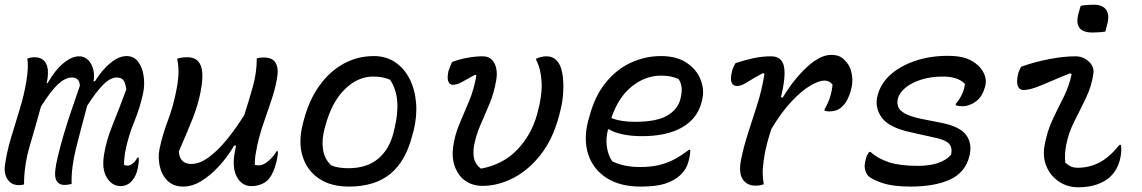

<svg xmlns="http://www.w3.org/2000/svg" viewBox="-26 -781 4846 815"><path d="M90 -532Q104 -538 120 -538Q157 -538 170.5 -509.5Q184 -481 172 -428H176Q208 -484 243.5 -513Q279 -542 310 -542Q333 -542 348.5 -526Q364 -510 370 -485.5Q376 -461 371 -436H377Q407 -484 442.5 -513.5Q478 -543 511 -543Q542 -543 560 -519.5Q578 -496 583.5 -460Q589 -424 582 -388Q569 -325 543.5 -263.5Q518 -202 505 -134Q503 -118 501.5 -105Q500 -92 501 -81Q507 -78 515 -78Q526 -78 538 -87.5Q550 -97 557 -112H563Q563 -104 563 -96.5Q563 -89 561 -80Q555 -34 530 -9Q512 9 486 9Q450 9 427.5 -27Q405 -63 416 -127Q425 -184 451.5 -249.5Q478 -315 510 -401Q507 -427 498.5 -439.5Q490 -452 470 -452Q442 -452 411 -420.5Q380 -389 344 -332Q317 -232 296.5 -150.5Q276 -69 278 0Q271 1 263.5 2.5Q256 4 248 4Q220 4 211 -20.5Q202 -45 219 -115Q231 -164 244 -208.5Q257 -253 274 -303Q291 -353 313 -417Q312 -452 279 -452Q252 -452 221.5 -424.5Q191 -397 148 -329Q124 -242 100 -160.5Q76 -79 76 2Q66 5 56 5Q30 5 15.5 -8.5Q1 -22 -3.5 -41.5Q-8 -61 -5 -80Q3 -136 20.5 -195Q38 -254 57 -315Q76 -376 86 -437Q91 -469 92 -491Q93 -513 90 -532Z M726 -531Q734 -535 745.5 -536.5Q757 -538 769 -538Q812 -538 826 -503Q840 -468 826 -394Q815 -336 791.5 -277Q768 -218 733 -138Q737 -85 786 -85Q821 -85 859.5 -113Q898 -141 936.5 -188Q975 -235 1011 -293Q1031 -355 1047.5 -414Q1064 -473 1064 -533Q1076 -537 1093 -537Q1130 -537 1143 -515.5Q1156 -494 1152 -463Q1146 -417 1129.5 -366.5Q1113 -316 1095 -265Q1077 -214 1066 -164Q1061 -140 1058 -120.5Q1055 -101 1056 -81Q1064 -79 1073 -79Q1091 -79 1113 -97.5Q1135 -116 1148 -139H1154Q1153 -114 1146 -89Q1135 -46 1117 -24Q1105 -8 1084.5 0.5Q1064 9 1041 9Q1001 9 979.5 -30Q958 -69 971 -138Q973 -150 976 -163H968Q939 -114 903 -75Q867 -36 828.5 -12.5Q790 11 752 11Q710 11 685 -14Q660 -39 652 -76Q644 -113 651 -148Q664 -210 686.5 -269Q709 -328 722 -395Q730 -433 731.5 -466Q733 -499 726 -531Z M1561 -543Q1612 -543 1650.5 -517.5Q1689 -492 1712 -447.5Q1735 -403 1740 -346Q1745 -289 1730 -227L1725 -210Q1698 -99 1632 -44Q1566 11 1455 11Q1377 11 1326.5 -24Q1276 -59 1258 -119Q1240 -179 1259 -253L1263 -269Q1285 -354 1328.5 -415.5Q1372 -477 1431.5 -510Q1491 -543 1561 -543ZM1557 -456Q1493 -456 1438 -402.5Q1383 -349 1356 -250L1352 -236Q1339 -188 1345 -147Q1351 -106 1380 -79Q1397 -72 1415.5 -69.5Q1434 -67 1453 -67Q1531 -67 1579 -107Q1627 -147 1645 -220L1648 -233Q1681 -367 1630 -442Q1602 -456 1557 -456Z M1893 -518Q1925 -530 1959 -536Q1993 -542 2023 -542Q2049 -542 2063 -526.5Q2077 -511 2081 -487.5Q2085 -464 2080 -439Q2071 -386 2052 -340.5Q2033 -295 2014 -252Q1995 -209 1986 -162Q1981 -128 1987 -105.5Q1993 -83 2014 -66H2020Q2111 -84 2170 -146Q2229 -208 2253 -293L2256 -304Q2276 -377 2273 -433Q2270 -489 2250 -526V-532Q2261 -537 2272.5 -539.5Q2284 -542 2294 -542Q2320 -542 2336 -525Q2353 -509 2360 -474.5Q2367 -440 2365 -394.5Q2363 -349 2350 -301L2347 -289Q2321 -191 2269.5 -125Q2218 -59 2153 -25.5Q2088 8 2022 8Q1994 8 1972.5 -1Q1951 -10 1934 -26Q1912 -49 1902 -82Q1892 -115 1897 -154Q1904 -207 1924 -254.5Q1944 -302 1965 -351.5Q1986 -401 1996 -460L1991 -464Q1958 -446 1936 -433.5Q1914 -421 1896 -421Q1883 -421 1877 -435.5Q1871 -450 1878 -481Q1884 -498 1893 -518Z M2780 -543Q2847 -543 2889.5 -514Q2932 -485 2948.5 -441.5Q2965 -398 2954 -355L2952 -347Q2934 -277 2869 -240Q2804 -203 2699 -203Q2651 -203 2614 -211.5Q2577 -220 2560 -232H2555Q2545 -194 2550 -158Q2555 -122 2573 -96Q2624 -72 2689 -72Q2737 -72 2772 -80.5Q2807 -89 2837 -105Q2867 -121 2898 -145H2904Q2904 -133 2902.5 -123.5Q2901 -114 2899 -105Q2893 -80 2884 -65Q2875 -50 2860 -36Q2834 -13 2796 -1Q2758 11 2693 11Q2606 11 2549 -25.5Q2492 -62 2471 -125.5Q2450 -189 2471 -270L2475 -283Q2498 -372 2544.5 -429.5Q2591 -487 2652 -515Q2713 -543 2780 -543ZM2780 -460Q2714 -460 2656.5 -414.5Q2599 -369 2569 -280Q2589 -272 2613.5 -268Q2638 -264 2671 -264Q2762 -264 2806.5 -290.5Q2851 -317 2862 -360Q2870 -391 2867 -411.5Q2864 -432 2854 -446Q2837 -453 2819.5 -456.5Q2802 -460 2780 -460Z M3096 -513Q3134 -526 3172 -534Q3210 -542 3247 -542Q3292 -542 3301.5 -500Q3311 -458 3289 -369L3296 -366Q3345 -447 3400.5 -497.5Q3456 -548 3502 -548Q3522 -548 3535.5 -542.5Q3549 -537 3559 -526Q3578 -508 3585 -485Q3592 -462 3592 -441.5Q3592 -421 3589 -411L3585 -394Q3581 -379 3571 -358.5Q3561 -338 3542.5 -323Q3524 -308 3493 -308Q3485 -308 3474 -311V-317Q3489 -343 3497 -367.5Q3505 -392 3508 -422Q3495 -439 3473 -439Q3450 -439 3413.5 -417.5Q3377 -396 3334 -350.5Q3291 -305 3248 -233Q3238 -202 3229.5 -170Q3221 -138 3216 -102Q3211 -67 3211.5 -44Q3212 -21 3216 1Q3201 7 3181 7Q3145 7 3127 -19.5Q3109 -46 3119 -100Q3131 -160 3150 -218Q3169 -276 3188.5 -337.5Q3208 -399 3219 -467L3213 -471Q3167 -446 3144 -431Q3121 -416 3102 -416Q3086 -416 3079.5 -430.5Q3073 -445 3081 -477Q3085 -494 3096 -513Z M3997 -544Q4046 -544 4076.5 -533Q4107 -522 4129 -500Q4147 -482 4154.5 -459.5Q4162 -437 4156 -415L4153 -406Q4143 -370 4116 -350Q4089 -330 4059 -330Q4043 -330 4031 -334V-340Q4046 -357 4056.5 -378.5Q4067 -400 4070 -425Q4040 -456 3976 -456Q3927 -456 3886 -443.5Q3845 -431 3818.5 -409.5Q3792 -388 3785 -362Q3781 -344 3786.5 -328Q3792 -312 3815.5 -299Q3839 -286 3887 -276L3973 -259Q4048 -244 4075 -208Q4102 -172 4089 -118Q4071 -48 4006 -18.5Q3941 11 3839 11Q3763 11 3717 -5Q3671 -21 3658 -36Q3649 -47 3645.5 -63.5Q3642 -80 3649 -105Q3651 -115 3655 -122Q3659 -129 3663 -136H3669Q3700 -108 3747 -92.5Q3794 -77 3870 -77Q3969 -77 4011 -124Q4018 -156 4001 -172.5Q3984 -189 3932 -199L3838 -220Q3746 -240 3716 -283Q3686 -326 3699 -375Q3712 -427 3754.5 -464.5Q3797 -502 3860 -523Q3923 -544 3997 -544Z M4309 -498Q4365 -518 4427 -530Q4489 -542 4539 -542Q4572 -542 4596 -519.5Q4620 -497 4615 -468Q4608 -416 4584 -366Q4560 -316 4535 -267Q4510 -218 4500 -167Q4492 -125 4496 -91Q4506 -81 4518 -75Q4530 -69 4549 -69Q4598 -69 4640.5 -91Q4683 -113 4726 -166H4732Q4734 -153 4733.5 -139Q4733 -125 4729 -108Q4718 -60 4687 -31Q4666 -11 4631.5 1.5Q4597 14 4551 14Q4506 14 4470 -9.5Q4434 -33 4416.5 -73.5Q4399 -114 4408 -164Q4419 -224 4441.5 -272Q4464 -320 4487.5 -366Q4511 -412 4523 -466L4517 -470Q4478 -455 4440.5 -438.5Q4403 -422 4372 -410.5Q4341 -399 4318 -399Q4301 -399 4294.5 -416Q4288 -433 4295 -464Q4299 -482 4309 -498ZM4561 -756Q4574 -759 4588.5 -760Q4603 -761 4616 -761Q4654 -761 4669 -740Q4684 -719 4675 -682L4666 -647Q4654 -645 4639.5 -644Q4625 -643 4611 -643Q4530 -643 4552 -724Z"/></svg>

Font: Recursive Mn Csl St
Style: Italic
Weight: 400
Italic angle: -15°
Monospace: yes
Version: Version 1.079;hotconv 1.0.112;makeotfexe 2.5.65598; ttfautoh